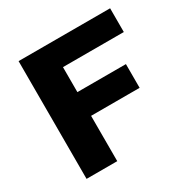

<svg xmlns="http://www.w3.org/2000/svg" viewBox="-151 -796 915 932"><g transform="rotate(-30 306.0 -330.0)"><path d="M586 -527H245V-387H517V-254H245V0H73V-660H586Z"/></g></svg>

Font: Elaine Sans
Style: Bold
Weight: 700
Designer: Wei Huang
Foundry: Wei Huang
Version: Version 2.001;December 24, 2019;FontCreator 12.0.0.2547 64-b